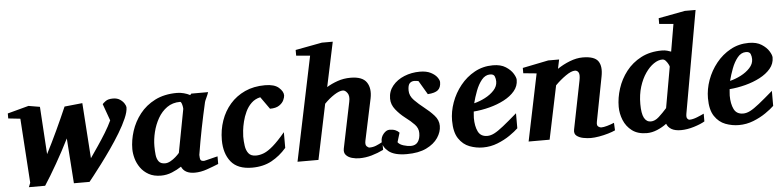

<svg xmlns="http://www.w3.org/2000/svg" viewBox="-45 -969 4959 1214"><g transform="rotate(-5 2434.5 -362.5)"><path d="M754.9 -437Q754.9 -409.2 736.8 -367.7Q718.8 -326.2 689.7 -278.1Q660.6 -230 627.2 -182.1Q593.8 -134.3 562.7 -93Q531.7 -51.8 509.5 -23.7Q487.3 4.4 481 12.2H381.8L361.8 -273.9Q323.2 -196.8 279.3 -119.9Q235.4 -43 199.2 12.2H96.2L106.9 -15.1L80.1 -423.8L3.9 -432.1V-463.9L138.2 -500L210 -487.8L229 -186Q263.7 -252.9 298.8 -328.4Q334 -403.8 365.2 -476.1L479 -487.8L502.9 -136.2Q525.9 -169.4 552.5 -208.5Q579.1 -247.6 603.8 -287.8Q628.4 -328.1 645 -363.8L606.9 -470.2Q611.3 -476.1 627.2 -488Q643.1 -500 673.8 -500Q701.2 -500 719 -487.8Q736.8 -475.6 745.8 -460.7Q754.9 -445.8 754.9 -437Z M935.5 12.2Q889.6 12.2 857.7 -5.6Q825.7 -23.4 805.9 -51.5Q786.1 -79.6 777.3 -111.3Q768.6 -143.1 768.6 -170.9Q768.6 -226.6 787.1 -284.4Q805.7 -342.3 843.8 -391.1Q881.8 -439.9 940.9 -470Q1000 -500 1080.6 -500Q1102.1 -500 1124 -494.1Q1146 -488.3 1163.1 -479L1170.4 -487.8H1277.3Q1272.5 -472.7 1263.2 -453.1Q1253.9 -433.6 1252.4 -426.8Q1233.4 -344.2 1217 -262Q1200.7 -179.7 1187.5 -97.2Q1187.5 -74.7 1191.9 -65.9Q1196.3 -57.1 1214.4 -57.1Q1216.3 -57.1 1228.3 -60.1Q1240.2 -63 1255.9 -66.9Q1271.5 -70.8 1284.7 -74.2Q1297.9 -77.6 1301.3 -78.1V-29.8Q1268.1 -16.1 1227.8 -2Q1187.5 12.2 1149.4 12.2Q1085 12.2 1065.4 -33.2Q1039.1 -15.6 1005.4 -1.7Q971.7 12.2 935.5 12.2ZM967.3 -63Q983.9 -63 1001.7 -72.8Q1019.5 -82.5 1034.9 -96.2Q1050.3 -109.9 1059.6 -121.1L1111.3 -394Q1112.3 -397 1110.6 -408.7Q1108.9 -420.4 1105 -431.2Q1101.1 -441.9 1095.2 -441.9Q1047.4 -441.9 1012.2 -417Q977.1 -392.1 954.3 -352.1Q931.6 -312 920.4 -265.9Q909.2 -219.7 909.2 -176.8Q909.2 -147.9 912.1 -121.8Q915 -95.7 927.5 -79.3Q939.9 -63 967.3 -63Z M1754.4 -425.8Q1754.4 -414.1 1746.1 -395.8Q1737.8 -377.4 1716.8 -363.3Q1695.8 -349.1 1658.2 -349.1L1603 -426.8Q1569.3 -419.4 1546.1 -397Q1522.9 -374.5 1508.8 -344.2Q1494.6 -314 1487.1 -283Q1479.5 -252 1476.8 -226.6Q1474.1 -201.2 1474.1 -189Q1474.1 -158.7 1478.3 -129.4Q1482.4 -100.1 1497.3 -81.1Q1512.2 -62 1544.4 -62Q1569.3 -62 1595.5 -72.5Q1621.6 -83 1654.5 -111.6Q1687.5 -140.1 1732.4 -193.8V-94.2Q1690.9 -45.9 1637.7 -16.8Q1584.5 12.2 1513.2 12.2Q1421.9 12.2 1379.6 -40.3Q1337.4 -92.8 1337.4 -178.2Q1337.4 -243.2 1357.7 -301.3Q1377.9 -359.4 1416.7 -404.1Q1455.6 -448.7 1511.5 -474.4Q1567.4 -500 1639.2 -500Q1698.7 -500 1726.6 -475.1Q1754.4 -450.2 1754.4 -425.8Z M2348.1 -27.8Q2311 -9.8 2272.5 1.2Q2233.9 12.2 2194.3 12.2Q2170.9 12.2 2147.2 5.6Q2123.5 -1 2109.6 -16.6Q2095.7 -32.2 2101.1 -58.1L2161.1 -349.1Q2168.9 -385.3 2155.5 -404.5Q2142.1 -423.8 2127 -423.8Q2104.5 -423.8 2071.8 -402.8Q2039.1 -381.8 2008.3 -350.1L1935.1 0H1802.2L1939.9 -661.1L1852.1 -668.9V-705.1L2021 -736.8H2090.3L2030.3 -454.1Q2060.5 -472.7 2099.1 -486.3Q2137.7 -500 2182.1 -500Q2257.3 -500 2283.7 -460.9Q2310.1 -421.9 2297.4 -358.9L2241.2 -94.2Q2236.3 -69.3 2246.1 -59.6Q2255.9 -49.8 2264.2 -49.8Q2285.6 -49.8 2305.2 -57.6Q2324.7 -65.4 2347.2 -78.1Z M2744.1 -422.9Q2744.1 -389.2 2725.1 -373Q2706.1 -356.9 2660.2 -354L2608.9 -440.9Q2605.5 -441.9 2598.4 -443.4Q2591.3 -444.8 2583 -444.8Q2564 -444.8 2552.5 -432.9Q2541 -420.9 2541 -387.7Q2541 -353.5 2569.3 -324.7Q2597.7 -295.9 2629.9 -271Q2664.1 -244.6 2691.2 -214.6Q2718.3 -184.6 2718.3 -147.9Q2718.3 -109.4 2693.6 -72.5Q2668.9 -35.6 2619.6 -11.7Q2570.3 12.2 2495.1 12.2Q2416.5 12.2 2379.9 -17.6Q2343.3 -47.4 2343.3 -83Q2343.3 -109.4 2361.1 -130.1Q2378.9 -150.9 2398.9 -150.9Q2420.9 -150.9 2436.3 -144.3Q2451.7 -137.7 2460.9 -127L2442.9 -67.9Q2453.6 -52.7 2479.2 -44.9Q2504.9 -37.1 2524.9 -37.1Q2555.2 -37.1 2570.1 -57.9Q2585 -78.6 2585 -113.8Q2585 -144.5 2562.5 -168.5Q2540 -192.4 2502.9 -220.2Q2471.7 -244.1 2445.8 -276.4Q2419.9 -308.6 2419.9 -346.2Q2419.9 -393.1 2448.2 -427.7Q2476.6 -462.4 2522.7 -481.2Q2568.8 -500 2622.1 -500Q2663.6 -500 2690.7 -486.1Q2717.8 -472.2 2731 -453.9Q2744.1 -435.5 2744.1 -422.9Z M3228 -395Q3228 -355.5 3202.1 -324.7Q3176.3 -293.9 3133.8 -271.7Q3091.3 -249.5 3040.5 -236.3Q2989.7 -223.1 2939.9 -219.2Q2939.5 -210 2938.2 -198.2Q2937 -186.5 2937 -178.2Q2937 -126.5 2953.6 -92.3Q2970.2 -58.1 3012.2 -58.1Q3033.7 -58.1 3057.1 -70.1Q3080.6 -82 3115.5 -109.9Q3150.4 -137.7 3205.1 -185.1V-89.8Q3185.5 -70.8 3150.9 -46.9Q3116.2 -22.9 3072 -5.4Q3027.8 12.2 2979 12.2Q2935.5 12.2 2894 -3.4Q2852.5 -19 2825.4 -59.6Q2798.3 -100.1 2798.3 -173.8Q2798.3 -231 2819.1 -288.6Q2839.8 -346.2 2878.2 -394Q2916.5 -441.9 2969.2 -470.9Q3022 -500 3085.9 -500Q3135.3 -500 3166.5 -480Q3197.8 -460 3212.9 -435.1Q3228 -410.2 3228 -395ZM3098.1 -396Q3098.1 -413.1 3092 -428.5Q3085.9 -443.8 3063 -443.8Q3032.2 -443.8 3009.5 -416Q2986.8 -388.2 2971.7 -347.9Q2956.5 -307.6 2947.3 -271Q2981.9 -279.3 3016.6 -297.1Q3051.3 -314.9 3074.7 -340.3Q3098.1 -365.7 3098.1 -396Z M3819.3 -22.9Q3801.8 -14.6 3773.7 -6.3Q3745.6 2 3715.8 7.1Q3686 12.2 3663.1 12.2Q3641.1 12.2 3615.5 7.3Q3589.8 2.4 3573.2 -11Q3556.6 -24.4 3562 -50.8L3623 -356Q3630.4 -392.6 3622.6 -406.7Q3614.7 -420.9 3599.1 -420.9Q3576.2 -420.9 3540.5 -396Q3504.9 -371.1 3473.1 -338.9L3402.3 0H3269L3356.9 -424.8L3272.9 -433.1V-466.8L3437 -500H3506.3L3494.1 -441.9Q3530.8 -466.8 3573.5 -483.4Q3616.2 -500 3655.3 -500Q3730 -500 3753.4 -466.6Q3776.9 -433.1 3764.2 -369.1L3710 -87.9Q3705.1 -63.5 3715.8 -56.2Q3726.6 -48.8 3733.9 -48.8Q3749.5 -48.8 3772 -55.2Q3794.4 -61.5 3816.9 -70.8Z M4393.1 -736.8 4278.3 -89.8Q4273.9 -65.4 4281 -57.1Q4288.1 -48.8 4294.4 -48.8Q4315.4 -48.8 4343 -59.8Q4370.6 -70.8 4387.2 -79.1V-29.8Q4361.8 -14.6 4318.1 -1.2Q4274.4 12.2 4235.4 12.2Q4197.8 12.2 4175.5 -0.7Q4153.3 -13.7 4145 -36.1Q4118.2 -15.6 4084.7 -1.7Q4051.3 12.2 4019 12.2Q3961.4 12.2 3925.3 -15.1Q3889.2 -42.5 3872.3 -84.2Q3855.5 -126 3855.5 -168.9Q3855.5 -226.1 3874.3 -284.4Q3893.1 -342.8 3930.9 -391.6Q3968.8 -440.4 4025.6 -470.2Q4082.5 -500 4158.2 -500Q4176.8 -500 4191.7 -495.8Q4206.5 -491.7 4216.3 -487.8L4246.1 -661.1L4156.2 -668.9V-705.1L4325.2 -736.8ZM4199.2 -394Q4199.2 -397.5 4193.4 -409.2Q4187.5 -420.9 4178 -431.9Q4168.5 -442.9 4156.2 -442.9Q4129.9 -442.9 4101.6 -423.6Q4073.2 -404.3 4048.6 -368.7Q4023.9 -333 4008.5 -283.7Q3993.2 -234.4 3993.2 -174.8Q3993.2 -114.3 4007.8 -86.7Q4022.5 -59.1 4050.3 -59.1Q4076.2 -59.1 4102.1 -82.5Q4127.9 -106 4153.3 -134.8Z M4852.1 -395Q4852.1 -355.5 4826.2 -324.7Q4800.3 -293.9 4757.8 -271.7Q4715.3 -249.5 4664.6 -236.3Q4613.8 -223.1 4564 -219.2Q4563.5 -210 4562.3 -198.2Q4561 -186.5 4561 -178.2Q4561 -126.5 4577.6 -92.3Q4594.2 -58.1 4636.2 -58.1Q4657.7 -58.1 4681.2 -70.1Q4704.6 -82 4739.5 -109.9Q4774.4 -137.7 4829.1 -185.1V-89.8Q4809.6 -70.8 4774.9 -46.9Q4740.2 -22.9 4696 -5.4Q4651.9 12.2 4603 12.2Q4559.6 12.2 4518.1 -3.4Q4476.6 -19 4449.5 -59.6Q4422.4 -100.1 4422.4 -173.8Q4422.4 -231 4443.1 -288.6Q4463.9 -346.2 4502.2 -394Q4540.5 -441.9 4593.3 -470.9Q4646 -500 4710 -500Q4759.3 -500 4790.5 -480Q4821.8 -460 4836.9 -435.1Q4852.1 -410.2 4852.1 -395ZM4722.2 -396Q4722.2 -413.1 4716.1 -428.5Q4710 -443.8 4687 -443.8Q4656.2 -443.8 4633.5 -416Q4610.8 -388.2 4595.7 -347.9Q4580.6 -307.6 4571.3 -271Q4606 -279.3 4640.6 -297.1Q4675.3 -314.9 4698.7 -340.3Q4722.2 -365.7 4722.2 -396Z"/></g></svg>

Font: Charis
Style: Bold Italic
Weight: 700
Italic angle: -11°
Designer: Walt Agee, Miriam Martin, Annie Olsen, Victor Gaultney, Lorna Priest, Alan Ward, Bob Hallissy, Martin Hosken, Sharon Cor
Foundry: SIL Global
Version: Version 7.000